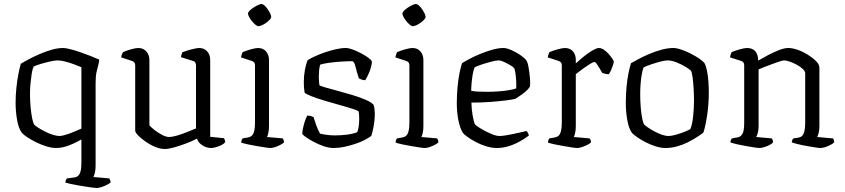

<svg xmlns="http://www.w3.org/2000/svg" viewBox="-20 -740 4223 960"><path d="M464 200Q457 200 442 198Q427 196 408 193Q389 190 369 186.5Q349 183 332.5 179.5Q316 176 307 173Q307 166 309.5 160.5Q312 155 315 152L353 147Q370 145 378.5 128.5Q387 112 387 74V-43Q359 -26 325 -13Q291 0 261 0Q238 0 211 -8.5Q184 -17 159 -29.5Q134 -42 115.5 -54.5Q97 -67 90 -75Q73 -97 65.5 -139.5Q58 -182 58 -225Q58 -265 62 -302Q66 -339 72 -370Q78 -401 84 -421Q100 -431 124.5 -444Q149 -457 179 -470Q209 -483 239 -491.5Q269 -500 296 -500Q309 -500 332 -494Q355 -488 381.5 -479Q408 -470 433 -460Q458 -450 476 -442Q476 -430 471.5 -415Q467 -400 462.5 -379Q458 -358 458 -324V90Q458 111 454 125.5Q450 140 447 145L526 152Q528 155 530.5 160Q533 165 533 172Q527 178 514 184.5Q501 191 487 195.5Q473 200 464 200ZM278 -60Q288 -60 308 -66Q328 -72 349.5 -81Q371 -90 387 -97V-404Q373 -410 351.5 -418Q330 -426 307.5 -432Q285 -438 268 -438Q254 -438 230 -432.5Q206 -427 182.5 -420Q159 -413 148 -407Q142 -394 138.5 -371.5Q135 -349 132.5 -323Q130 -297 130 -271Q130 -236 133 -204.5Q136 -173 140.5 -150Q145 -127 150 -118Q156 -111 171 -101.5Q186 -92 205.5 -82Q225 -72 244.5 -66Q264 -60 278 -60Z M804 5Q781 5 755 -6Q729 -17 706.5 -33Q684 -49 670 -63.5Q656 -78 656 -87V-413Q656 -422 652 -427.5Q648 -433 638 -436L586 -453Q587 -462 590 -469Q593 -476 595 -479Q609 -486 633.5 -493Q658 -500 671 -500Q697 -500 712 -482.5Q727 -465 727 -440V-113Q737 -102 754.5 -88.5Q772 -75 791.5 -65Q811 -55 826 -55Q840 -55 864.5 -62Q889 -69 915 -79.5Q941 -90 960 -98V-413Q960 -422 956 -428Q952 -434 943 -436L885 -454Q886 -463 888.5 -469.5Q891 -476 892 -479Q903 -483 919 -488Q935 -493 951.5 -496.5Q968 -500 976 -500Q1001 -500 1016 -483Q1031 -466 1031 -440V-56L1100 -49Q1102 -45 1104 -40Q1106 -35 1106 -29Q1100 -21 1087 -14.5Q1074 -8 1059.5 -4Q1045 0 1036 0Q1012 0 991 -14Q970 -28 965 -47Q943 -35 912.5 -23.5Q882 -12 852.5 -3.5Q823 5 804 5Z M1332 0Q1325 0 1305 -3Q1285 -6 1262 -10Q1239 -14 1218 -18.5Q1197 -23 1186 -27Q1186 -34 1188.5 -40Q1191 -46 1193 -48L1221 -53Q1232 -55 1239.5 -62Q1247 -69 1251 -85Q1255 -101 1255 -126V-413Q1255 -422 1251 -427.5Q1247 -433 1237 -436L1185 -453Q1186 -461 1189 -468.5Q1192 -476 1193 -479Q1208 -486 1233 -493Q1258 -500 1270 -500Q1296 -500 1310.5 -482.5Q1325 -465 1325 -440V-110Q1325 -89 1321.5 -74.5Q1318 -60 1315 -55L1394 -48Q1396 -44 1398 -39.5Q1400 -35 1400 -28Q1394 -22 1381.5 -15.5Q1369 -9 1355.5 -4.5Q1342 0 1332 0ZM1272 -609Q1266 -609 1257 -616.5Q1248 -624 1239.5 -634.5Q1231 -645 1225.5 -655.5Q1220 -666 1220 -672Q1220 -678 1227.5 -686Q1235 -694 1246.5 -701.5Q1258 -709 1269.5 -714.5Q1281 -720 1287 -720Q1294 -720 1302.5 -712.5Q1311 -705 1318.5 -694Q1326 -683 1331 -672.5Q1336 -662 1336 -655Q1336 -650 1329 -642Q1322 -634 1311.5 -626.5Q1301 -619 1290 -614Q1279 -609 1272 -609Z M1649 0Q1625 0 1598.5 -9Q1572 -18 1548 -31Q1524 -44 1508.5 -55Q1493 -66 1491 -72Q1493 -96 1500.5 -121.5Q1508 -147 1516 -162Q1526 -162 1534.5 -159.5Q1543 -157 1548 -154Q1553 -137 1561 -114.5Q1569 -92 1580 -72Q1596 -68 1615.5 -65.5Q1635 -63 1655 -63Q1683 -63 1713 -66.5Q1743 -70 1766 -79Q1771 -89 1773.5 -107.5Q1776 -126 1776 -144Q1776 -152 1775.5 -162.5Q1775 -173 1773 -183Q1770 -187 1744 -195.5Q1718 -204 1680 -214.5Q1642 -225 1603.5 -236.5Q1565 -248 1537 -259Q1509 -270 1503 -277Q1501 -289 1500 -302Q1499 -315 1499 -328Q1499 -361 1504.5 -390.5Q1510 -420 1518 -439Q1530 -447 1552.5 -457.5Q1575 -468 1602.5 -477.5Q1630 -487 1658 -493.5Q1686 -500 1709 -500Q1723 -500 1744.5 -492Q1766 -484 1787.5 -472.5Q1809 -461 1823.5 -450Q1838 -439 1839 -433Q1840 -422 1834.5 -402.5Q1829 -383 1820.5 -365.5Q1812 -348 1806 -339Q1796 -339 1787 -342.5Q1778 -346 1774 -349Q1763 -383 1757 -408.5Q1751 -434 1740 -434Q1717 -434 1685.5 -432Q1654 -430 1625.5 -426Q1597 -422 1581 -417Q1577 -405 1575.5 -388Q1574 -371 1574 -355Q1574 -343 1575 -332Q1576 -321 1577 -314Q1581 -310 1606 -303Q1631 -296 1667.5 -286Q1704 -276 1741.5 -265Q1779 -254 1808.5 -241Q1838 -228 1848 -216Q1851 -206 1852.5 -194.5Q1854 -183 1854 -172Q1854 -139 1847.5 -105Q1841 -71 1836 -60Q1824 -51 1803 -40Q1782 -29 1756 -20.5Q1730 -12 1702.5 -6Q1675 0 1649 0Z M2104 0Q2097 0 2077 -3Q2057 -6 2034 -10Q2011 -14 1990 -18.5Q1969 -23 1958 -27Q1958 -34 1960.5 -40Q1963 -46 1965 -48L1993 -53Q2004 -55 2011.5 -62Q2019 -69 2023 -85Q2027 -101 2027 -126V-413Q2027 -422 2023 -427.5Q2019 -433 2009 -436L1957 -453Q1958 -461 1961 -468.5Q1964 -476 1965 -479Q1980 -486 2005 -493Q2030 -500 2042 -500Q2068 -500 2082.5 -482.5Q2097 -465 2097 -440V-110Q2097 -89 2093.5 -74.5Q2090 -60 2087 -55L2166 -48Q2168 -44 2170 -39.5Q2172 -35 2172 -28Q2166 -22 2153.5 -15.5Q2141 -9 2127.5 -4.5Q2114 0 2104 0ZM2044 -609Q2038 -609 2029 -616.5Q2020 -624 2011.5 -634.5Q2003 -645 1997.5 -655.5Q1992 -666 1992 -672Q1992 -678 1999.5 -686Q2007 -694 2018.5 -701.5Q2030 -709 2041.5 -714.5Q2053 -720 2059 -720Q2066 -720 2074.5 -712.5Q2083 -705 2090.5 -694Q2098 -683 2103 -672.5Q2108 -662 2108 -655Q2108 -650 2101 -642Q2094 -634 2083.5 -626.5Q2073 -619 2062 -614Q2051 -609 2044 -609Z M2465 0Q2438 0 2409.5 -9Q2381 -18 2357 -31Q2333 -44 2316 -56.5Q2299 -69 2295 -75Q2280 -98 2272 -138.5Q2264 -179 2264 -223Q2264 -265 2267.5 -303Q2271 -341 2277 -372Q2283 -403 2290 -424Q2304 -433 2328.5 -446Q2353 -459 2382.5 -471Q2412 -483 2442 -491.5Q2472 -500 2497 -500Q2513 -500 2537 -489.5Q2561 -479 2582 -464.5Q2603 -450 2611 -439Q2618 -430 2622.5 -405Q2627 -380 2629.5 -352.5Q2632 -325 2630 -307Q2622 -294 2607.5 -282Q2593 -270 2579 -260.5Q2565 -251 2557 -246Q2547 -243 2514 -238.5Q2481 -234 2434 -230.5Q2387 -227 2337 -227Q2338 -191 2343.5 -160.5Q2349 -130 2355 -118Q2362 -111 2377 -101.5Q2392 -92 2410.5 -82.5Q2429 -73 2446.5 -66.5Q2464 -60 2476 -60Q2489 -60 2508 -63Q2527 -66 2548 -70.5Q2569 -75 2586 -79Q2603 -83 2612 -85Q2616 -82 2620 -75Q2624 -68 2624 -62Q2603 -46 2576.5 -31.5Q2550 -17 2521.5 -8.5Q2493 0 2465 0ZM2415 -281Q2443 -281 2471.5 -283Q2500 -285 2524 -289Q2548 -293 2561 -298Q2562 -313 2561 -333.5Q2560 -354 2557.5 -372Q2555 -390 2551 -399Q2548 -404 2533 -413Q2518 -422 2501 -430Q2484 -438 2472 -438Q2461 -438 2436 -431.5Q2411 -425 2387 -417Q2363 -409 2353 -403Q2347 -389 2343.5 -368Q2340 -347 2338 -325Q2336 -303 2336 -286Q2349 -283 2370.5 -282Q2392 -281 2415 -281Z M2866 0Q2858 0 2839 -3Q2820 -6 2796.5 -10Q2773 -14 2752 -18.5Q2731 -23 2720 -27Q2720 -34 2722.5 -40Q2725 -46 2727 -48L2755 -53Q2766 -55 2773.5 -62Q2781 -69 2785 -85Q2789 -101 2789 -126V-413Q2789 -422 2785 -427.5Q2781 -433 2771 -436L2719 -453Q2720 -462 2723 -469Q2726 -476 2727 -479Q2742 -486 2767 -493Q2792 -500 2804 -500Q2830 -500 2844.5 -483.5Q2859 -467 2859 -441V-423Q2868 -431 2883.5 -444.5Q2899 -458 2916 -470.5Q2933 -483 2949 -491.5Q2965 -500 2975 -500Q2986 -500 2999 -491.5Q3012 -483 3023 -470.5Q3034 -458 3041.5 -447Q3049 -436 3049 -431Q3049 -427 3045.5 -416Q3042 -405 3036.5 -392Q3031 -379 3024 -369Q3014 -369 3004.5 -371.5Q2995 -374 2991 -376Q2985 -386 2977.5 -399Q2970 -412 2963.5 -421Q2957 -430 2952 -430Q2946 -430 2933 -422Q2920 -414 2905 -403.5Q2890 -393 2877.5 -383.5Q2865 -374 2859 -369V-110Q2859 -89 2855.5 -74.5Q2852 -60 2849 -55L2928 -48Q2930 -46 2932.5 -41Q2935 -36 2935 -28Q2929 -22 2916 -15.5Q2903 -9 2889.5 -4.5Q2876 0 2866 0Z M3307 0Q3284 0 3257.5 -8.5Q3231 -17 3207 -29.5Q3183 -42 3165.5 -54.5Q3148 -67 3140 -75Q3124 -97 3116.5 -139.5Q3109 -182 3109 -225Q3109 -266 3112.5 -303.5Q3116 -341 3122 -372Q3128 -403 3135 -424Q3150 -433 3175 -446Q3200 -459 3229.5 -471.5Q3259 -484 3289.5 -492Q3320 -500 3346 -500Q3363 -500 3386.5 -492Q3410 -484 3433.5 -472Q3457 -460 3475.5 -447.5Q3494 -435 3502 -425Q3510 -411 3515 -386Q3520 -361 3522 -332.5Q3524 -304 3524 -278Q3524 -220 3516 -165.5Q3508 -111 3497 -77Q3484 -67 3464 -54Q3444 -41 3419 -28.5Q3394 -16 3365.5 -8Q3337 0 3307 0ZM3323 -60Q3337 -60 3360 -66.5Q3383 -73 3404 -81.5Q3425 -90 3432 -95Q3441 -116 3445.5 -157Q3450 -198 3450 -237Q3450 -268 3448 -299Q3446 -330 3443 -353Q3440 -376 3435 -386Q3429 -393 3408.5 -405.5Q3388 -418 3363 -428Q3338 -438 3318 -438Q3304 -438 3280 -431.5Q3256 -425 3232.5 -417Q3209 -409 3198 -403Q3193 -391 3189 -369Q3185 -347 3183 -321Q3181 -295 3181 -271Q3181 -237 3183.5 -205Q3186 -173 3190.5 -150Q3195 -127 3200 -118Q3206 -112 3220.5 -102Q3235 -92 3253 -82.5Q3271 -73 3289.5 -66.5Q3308 -60 3323 -60Z M3778 0Q3770 0 3751 -3Q3732 -6 3708.5 -10Q3685 -14 3664 -19Q3643 -24 3632 -28Q3632 -35 3635 -41Q3638 -47 3640 -48L3667 -53Q3682 -55 3691.5 -69.5Q3701 -84 3701 -126V-413Q3701 -421 3697.5 -427Q3694 -433 3684 -436L3630 -453Q3632 -463 3633.5 -468Q3635 -473 3638 -479Q3653 -486 3678 -493Q3703 -500 3715 -500Q3743 -500 3757 -483Q3771 -466 3771 -437Q3793 -450 3820.5 -464.5Q3848 -479 3875 -489.5Q3902 -500 3921 -500Q3943 -500 3969.5 -490.5Q3996 -481 4020.5 -465.5Q4045 -450 4061 -433.5Q4077 -417 4077 -402V-110Q4077 -89 4073 -74.5Q4069 -60 4066 -55L4145 -48Q4148 -44 4149.5 -39Q4151 -34 4151 -28Q4145 -22 4132.5 -15.5Q4120 -9 4106.5 -4.5Q4093 0 4082 0Q4074 0 4055.5 -3Q4037 -6 4014 -10Q3991 -14 3970.5 -19Q3950 -24 3939 -28Q3939 -35 3941.5 -40Q3944 -45 3947 -48L3973 -52Q3984 -54 3991 -61Q3998 -68 4002 -84Q4006 -100 4006 -126V-374Q4006 -384 3993.5 -395.5Q3981 -407 3963.5 -416.5Q3946 -426 3928.5 -432Q3911 -438 3901 -438Q3894 -438 3877 -432.5Q3860 -427 3839 -419Q3818 -411 3799.5 -404Q3781 -397 3773 -393V-111Q3773 -90 3769 -75.5Q3765 -61 3761 -55L3839 -48Q3842 -44 3843.5 -39Q3845 -34 3845 -28Q3840 -21 3827 -14.5Q3814 -8 3800 -4Q3786 0 3778 0Z"/></svg>

Font: Texturina Medium 12pt ExtraLight
Style: Regular
Weight: 250
Version: Version 1.002